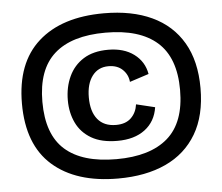

<svg xmlns="http://www.w3.org/2000/svg" viewBox="-53 -740 1030 889"><g transform="rotate(-5 461.5 -296.0)"><path d="M461 88Q266 88 156.5 -8.5Q47 -105 47 -296Q47 -485 156 -582.5Q265 -680 461 -680Q591 -680 684 -636.5Q777 -593 827 -507.5Q877 -422 877 -296Q877 -169 826.5 -83.5Q776 2 683 45Q590 88 461 88ZM461 -2Q618 -2 700 -73.5Q782 -145 782 -296Q782 -446 700.5 -518Q619 -590 461 -590Q303 -590 222.5 -518Q142 -446 142 -296Q142 -144 222.5 -73Q303 -2 461 -2ZM473 -86Q399 -86 352 -113.5Q305 -141 282.5 -188Q260 -235 260 -293Q260 -354 283 -403.5Q306 -453 351.5 -481.5Q397 -510 466 -510Q539 -510 586 -475Q633 -440 643 -382L554 -353Q551 -387 526.5 -410.5Q502 -434 461 -434Q413 -434 385.5 -397.5Q358 -361 358 -298Q358 -232 387.5 -196Q417 -160 473 -160Q518 -160 543 -184.5Q568 -209 573 -247L660 -226Q650 -160 601 -123Q552 -86 473 -86Z"/></g></svg>

Font: Bricolage Grotesque 10pt Medium
Style: Regular
Weight: 500
Designer: Mathieu Triay
Foundry: Atelier Triay
Version: Version 1.000; ttfautohint (v1.8.4.7-5d5b);gftools[0.9.32]